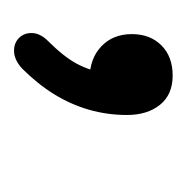

<svg xmlns="http://www.w3.org/2000/svg" viewBox="-16 -138 266 273"><g transform="rotate(90 116.5 -1.0)"><path d="M77 100Q65 111 53 111.5Q41 112 33.5 104.5Q26 97 26.5 85.5Q27 74 38 63Q60 41 70 22.5Q80 4 84 -20L91 4Q63 4 45.5 -12.5Q28 -29 28 -56Q28 -82 44 -98Q60 -114 87 -114Q114 -114 128.5 -96Q143 -78 143 -49Q143 -21 135.5 5Q128 31 113.5 54.5Q99 78 77 100Z"/></g></svg>

Font: Nunito Medium
Style: Italic
Weight: 500
Designer: Vernon Adams
Foundry: Vernon Adams
Version: Version 3.601